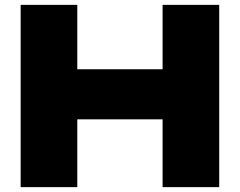

<svg xmlns="http://www.w3.org/2000/svg" viewBox="-20 -770 987 790"><path d="M65 -750H298V0H65ZM649 -750H882V0H649ZM196 -485H743V-279H196Z"/></svg>

Font: Unbounded ExtraBold
Style: Regular
Weight: 800
Designer: Luke Prowse, Jean-Baptiste Morizot, Fátima Lázaro, Florian Runge
Foundry: NaN
Version: Version 1.701;gftools[0.9.28.dev5+ged2979d]